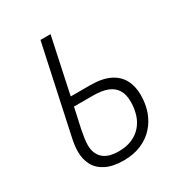

<svg xmlns="http://www.w3.org/2000/svg" viewBox="-171 -827 874 941"><g transform="rotate(-30 266.5 -356.0)"><path d="M256 2Q197 2 158 -17Q119 -36 100.5 -69.5Q82 -103 82 -148Q82 -167 85 -188Q88 -209 94 -235L197 -714H254L187 -400H296Q364 -400 406 -379.5Q448 -359 468 -322Q488 -285 488 -235Q488 -185 473 -142.5Q458 -100 428.5 -67.5Q399 -35 356 -16.5Q313 2 256 2ZM258 -49Q301 -49 333 -63Q365 -77 386.5 -101.5Q408 -126 418.5 -159.5Q429 -193 429 -231Q429 -272 413 -298Q397 -324 365 -336.5Q333 -349 285 -349H176L151 -235Q146 -208 143 -188.5Q140 -169 140 -151Q140 -103 169 -76Q198 -49 258 -49Z"/></g></svg>

Font: Noto Sans Display Light
Style: Italic
Weight: 300
Italic angle: -12°
Designer: Monotype Design Team
Foundry: Monotype Imaging Inc.
Version: Version 2.003